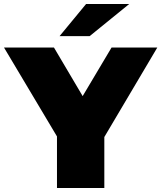

<svg xmlns="http://www.w3.org/2000/svg" viewBox="-47 -937 804 957"><path d="M237 0V-257L-27 -700H222L365 -458L509 -700H737L473 -254V0ZM250 -757 382 -917H597L400 -757Z"/></svg>

Font: Montserrat Black
Style: Regular
Weight: 900
Designer: Julieta Ulanovsky
Foundry: Julieta Ulanovsky
Version: Version 9.000; ttfautohint (v1.8.4.7-5d5b)